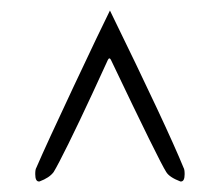

<svg xmlns="http://www.w3.org/2000/svg" viewBox="-20 -625 418 365"><path d="M189 -605Q298 -382 329 -306Q331 -303 331 -294Q331 -280 324 -280H323Q302 -288 296 -298Q283 -318 191 -511Q188 -517 185 -511Q182 -504 156 -448Q130 -392 110 -351.5Q90 -311 82 -298Q74 -287 55 -280H54Q47 -280 47 -294Q47 -303 49 -306Q68 -350 120 -460.5Q172 -571 189 -605Z"/></svg>

Font: EB Garamond 12
Style: Bold
Weight: 700
Version: Version 0.016